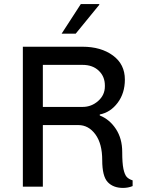

<svg xmlns="http://www.w3.org/2000/svg" viewBox="-20 -915 710 941"><path d="M592 -525Q592 -458 556.5 -411Q521 -364 469 -354V-349Q517 -330 548 -283Q579 -236 579 -170Q579 -115 585 -87Q591 -59 601 -48Q611 -37 630 -31V-3Q608 6 583 6Q535 6 508 -22.5Q481 -51 481 -130Q481 -211 447.5 -256.5Q414 -302 364 -302H190V0H92V-686H384Q475 -686 533.5 -643Q592 -600 592 -525ZM190 -597V-391H385Q428 -391 461 -420Q494 -449 494 -492V-496Q494 -540 464 -568.5Q434 -597 385 -597ZM467 -892 351 -750H282L376 -895H466Z"/></svg>

Font: Chivo
Style: Regular
Weight: 400
Designer: Hector Gatti
Foundry: Omnibus-Type
Version: Version 1.006; ttfautohint (v1.4.1)